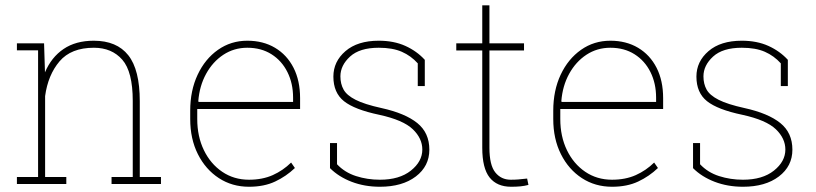

<svg xmlns="http://www.w3.org/2000/svg" viewBox="-20 -691 3065 721"><path d="M43.5 0V-26.4H123V-502H43.5V-528.3H145.5L148.9 -419.4Q172.9 -476.1 218.8 -507.1Q264.6 -538.1 332 -538.1Q418.5 -538.1 461.7 -483.6Q504.9 -429.2 504.9 -311V-26.4H584.5V0H398.9V-26.4H478.5V-312Q478.5 -421.9 439.2 -466.8Q399.9 -511.7 332.5 -511.7Q247.1 -511.7 203.6 -460.7Q160.2 -409.7 149.4 -330.1V-26.4H229V0Z M915 10.3Q851.6 10.3 801.8 -22.2Q752 -54.7 723.1 -112.1Q694.3 -169.4 694.3 -244.1V-275.4Q694.3 -351.1 722.2 -410.4Q750 -469.7 798.6 -503.9Q847.2 -538.1 908.7 -538.1Q968.3 -538.1 1012.9 -511.5Q1057.6 -484.9 1082.3 -436.5Q1106.9 -388.2 1106.9 -322.3V-281.7H720.7V-244.1Q720.7 -178.7 745.6 -127.2Q770.5 -75.7 814.5 -45.9Q858.4 -16.1 915 -16.1Q965.3 -16.1 1004.2 -33.4Q1043 -50.8 1073.2 -80.6L1087.4 -60.1Q1054.7 -28.8 1013.2 -9.3Q971.7 10.3 915 10.3ZM726.1 -308.1H1080.6V-324.2Q1080.6 -377.9 1059.3 -420.4Q1038.1 -462.9 999.5 -487.3Q960.9 -511.7 908.7 -511.7Q858.9 -511.7 818.8 -485.4Q778.8 -459 753.9 -413.6Q729 -368.2 724.6 -311Z M1406.7 10.3Q1349.1 10.3 1300.5 -8.3Q1252 -26.9 1219.2 -59.6V-153.8H1245.6V-74.2Q1274.4 -43.5 1316.9 -29.8Q1359.4 -16.1 1406.7 -16.1Q1480 -16.1 1522.9 -50.3Q1565.9 -84.5 1565.9 -129.4Q1565.9 -171.4 1530 -205.8Q1494.1 -240.2 1404.8 -259.8Q1311.5 -279.3 1271.7 -311Q1231.9 -342.8 1231.9 -403.3Q1231.9 -460 1277.3 -499Q1322.8 -538.1 1402.3 -538.1Q1459 -538.1 1502.2 -518.6Q1545.4 -499 1575.2 -466.3V-367.7H1548.8V-453.1Q1523.4 -481.4 1488.8 -496.6Q1454.1 -511.7 1402.3 -511.7Q1330.6 -511.7 1294.4 -478.5Q1258.3 -445.3 1258.3 -404.3Q1258.3 -376 1270.3 -354.5Q1282.2 -333 1315.4 -316.2Q1348.6 -299.3 1412.6 -285.2Q1501.5 -265.6 1546.9 -229Q1592.3 -192.4 1592.3 -128.9Q1592.3 -66.9 1541.5 -28.3Q1490.7 10.3 1406.7 10.3Z M1899.4 10.3Q1846.2 10.3 1818.6 -24.4Q1791 -59.1 1791 -136.2V-501.5H1693.4V-528.3H1791V-670.9H1817.9V-528.3H1947.8V-501.5H1817.9V-136.2Q1817.9 -71.3 1839.8 -43.7Q1861.8 -16.1 1897.9 -16.1Q1913.6 -16.1 1925.8 -17.1Q1938 -18.1 1959.5 -20.5L1964.4 3.4Q1949.7 7.3 1934.3 8.8Q1918.9 10.3 1899.4 10.3Z M2278.3 10.3Q2214.8 10.3 2165 -22.2Q2115.2 -54.7 2086.4 -112.1Q2057.6 -169.4 2057.6 -244.1V-275.4Q2057.6 -351.1 2085.4 -410.4Q2113.3 -469.7 2161.9 -503.9Q2210.4 -538.1 2272 -538.1Q2331.5 -538.1 2376.2 -511.5Q2420.9 -484.9 2445.6 -436.5Q2470.2 -388.2 2470.2 -322.3V-281.7H2084V-244.1Q2084 -178.7 2108.9 -127.2Q2133.8 -75.7 2177.7 -45.9Q2221.7 -16.1 2278.3 -16.1Q2328.6 -16.1 2367.4 -33.4Q2406.2 -50.8 2436.5 -80.6L2450.7 -60.1Q2418 -28.8 2376.5 -9.3Q2335 10.3 2278.3 10.3ZM2089.4 -308.1H2443.8V-324.2Q2443.8 -377.9 2422.6 -420.4Q2401.4 -462.9 2362.8 -487.3Q2324.2 -511.7 2272 -511.7Q2222.2 -511.7 2182.1 -485.4Q2142.1 -459 2117.2 -413.6Q2092.3 -368.2 2087.9 -311Z M2770 10.3Q2712.4 10.3 2663.8 -8.3Q2615.2 -26.9 2582.5 -59.6V-153.8H2608.9V-74.2Q2637.7 -43.5 2680.2 -29.8Q2722.7 -16.1 2770 -16.1Q2843.3 -16.1 2886.2 -50.3Q2929.2 -84.5 2929.2 -129.4Q2929.2 -171.4 2893.3 -205.8Q2857.4 -240.2 2768.1 -259.8Q2674.8 -279.3 2635 -311Q2595.2 -342.8 2595.2 -403.3Q2595.2 -460 2640.6 -499Q2686 -538.1 2765.6 -538.1Q2822.3 -538.1 2865.5 -518.6Q2908.7 -499 2938.5 -466.3V-367.7H2912.1V-453.1Q2886.7 -481.4 2852.1 -496.6Q2817.4 -511.7 2765.6 -511.7Q2693.8 -511.7 2657.7 -478.5Q2621.6 -445.3 2621.6 -404.3Q2621.6 -376 2633.5 -354.5Q2645.5 -333 2678.7 -316.2Q2711.9 -299.3 2775.9 -285.2Q2864.7 -265.6 2910.2 -229Q2955.6 -192.4 2955.6 -128.9Q2955.6 -66.9 2904.8 -28.3Q2854 10.3 2770 10.3Z"/></svg>

Font: Roboto Slab Thin
Style: Regular
Weight: 100
Designer: Google
Version: Version 2.000; ttfautohint (v1.8.1.43-b0c9)